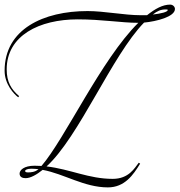

<svg xmlns="http://www.w3.org/2000/svg" viewBox="-20 -750 779 833"><path d="M582 -44C564 -21 539 26 469 26C365 26 285 -16 182 -28C323 -156 466 -510 605 -652C658 -657 739 -677 739 -711C739 -721 730 -730 718 -730C686 -730 653 -712 618 -684H590C520 -684 432 -702 360 -702C169 -702 0 -624 0 -443C0 -385 40 -342 59 -328L63 -333C29 -362 9 -394 9 -449C9 -596 151 -666 317 -666C423 -666 506 -651 580 -651C419 -492 262 -148 160 -30C150 -30 140 -31 130 -31C84 -31 65 -12 65 3C65 18 77 23 91 23C113 23 140 7 165 -13C258 4 345 63 448 63C521 63 558 9 588 -40ZM102 -2C95 -2 89 -3 89 -8C89 -13 98 -18 116 -18C126 -18 137 -17 147 -16C132 -3 113 -2 102 -2ZM698 -709C701 -709 708 -709 708 -707C708 -698 679 -691 643 -687C662 -702 677 -709 698 -709Z"/></svg>

Font: Stalemate
Style: Regular
Weight: 400
Designer: Astigmatic (AOETI)
Foundry: Astigmatic (AOETI)
Version: Version 001.000